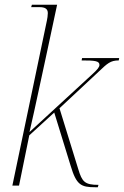

<svg xmlns="http://www.w3.org/2000/svg" viewBox="-20 -780 521 807"><path d="M380 7H391L394 -3C336 -3 325 -16 309 -69L230 -325L396 -480C431 -513 444 -526 479 -526L481 -536H325L323 -526C379 -526 398 -524 398 -507C398 -498 389 -487 368 -468L104 -225C130 -337 155 -459 179 -568L220 -760H114L111 -750H146C169 -750 181 -743 181 -725C181 -715 179 -702 177 -693L32 0H60L103 -211L208 -307L277 -83C301 -3 320 7 380 7Z"/></svg>

Font: Noto Serif Display Condensed Thin
Style: Italic
Weight: 100
Width: 3
Italic angle: -12°
Designer: Monotype Design Team
Foundry: Monotype Imaging Inc.
Version: Version 2.009